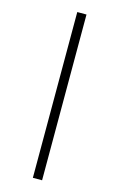

<svg xmlns="http://www.w3.org/2000/svg" viewBox="-139 -793 639 1045"><g transform="rotate(15 180.5 -271.0)"><path d="M160 196V-738H212V196Z"/></g></svg>

Font: Piazzolla Thin Medium
Style: Italic
Weight: 500
Italic angle: -11.3°
Version: Version 2.005